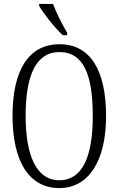

<svg xmlns="http://www.w3.org/2000/svg" viewBox="-20 -951 607 981"><path d="M301 -771H323V-784C300 -822 267 -886 251 -931H180V-921C199 -886 261 -807 301 -771ZM283 10C435 10 522 -132 522 -358C522 -594 440 -725 284 -725C123 -725 44 -587 44 -359C44 -137 122 10 283 10ZM283 -30C166 -30 111 -157 111 -358C111 -565 163 -685 284 -685C409 -685 454 -565 454 -358C454 -154 403 -30 283 -30Z"/></svg>

Font: Noto Serif Hebrew ExtraCondensed Light
Style: Regular
Weight: 300
Width: 2
Designer: Monotype Design Team
Foundry: Monotype Imaging Inc.
Version: Version 2.004